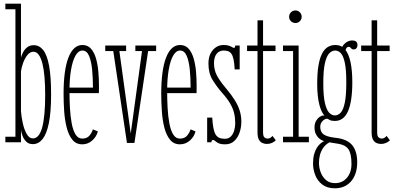

<svg xmlns="http://www.w3.org/2000/svg" viewBox="-20 -770 2149 1039"><path d="M157.5 10Q135.5 10 122 -3.5Q108.5 -17 101.8 -35.2Q95 -53.5 93.5 -67.5V0H9V-30H63.5V-720H9V-750H93.5V-458Q96 -469 103.8 -485Q111.5 -501 126 -513.2Q140.5 -525.5 162.5 -525.5Q192.5 -525.5 213.5 -499.5Q234.5 -473.5 245.5 -415Q256.5 -356.5 256.5 -259Q256.5 -163.5 244.5 -104.2Q232.5 -45 210.5 -17.5Q188.5 10 157.5 10ZM157.5 -21Q174.5 -21 187 -35.2Q199.5 -49.5 207.8 -78.8Q216 -108 220.2 -152.2Q224.5 -196.5 224.5 -256.5Q224.5 -308.5 221 -351.2Q217.5 -394 209.8 -425Q202 -456 190 -473Q178 -490 161 -490Q142.5 -490 128 -471.8Q113.5 -453.5 104.8 -428.5Q96 -403.5 93.5 -383.5V-169Q95.5 -139 103 -104.5Q110.5 -70 124.2 -45.5Q138 -21 157.5 -21Z M425 11Q391.5 11 371.2 -14.2Q351 -39.5 340.8 -80.2Q330.5 -121 327.2 -169Q324 -217 324 -262.5Q324 -325.5 330.5 -374.8Q337 -424 350 -457.8Q363 -491.5 382 -509Q401 -526.5 426 -526.5Q455 -526.5 472.8 -506Q490.5 -485.5 499.8 -452.8Q509 -420 512.2 -381.8Q515.5 -343.5 515.5 -308Q515.5 -297 515.5 -286.5Q515.5 -276 515 -266H349.5V-296H483Q483 -348 478.5 -393.8Q474 -439.5 461.8 -468Q449.5 -496.5 426 -496.5Q404 -496.5 388.2 -468.5Q372.5 -440.5 364.2 -391.2Q356 -342 356 -278Q356 -231.5 358.5 -185.8Q361 -140 368 -102.5Q375 -65 388.8 -42.5Q402.5 -20 425 -20Q451.5 -20 465 -37.2Q478.5 -54.5 482.5 -70L509.5 -59Q502.5 -30.5 479.2 -9.8Q456 11 425 11Z M667 3.5 593 -493.5H549.5V-523.5H662.5V-493.5H626L687.5 -47.5L748.5 -493.5H712.5V-523.5H825V-493.5H781.5L707.5 3.5Z M953.5 11Q920 11 899.8 -14.2Q879.5 -39.5 869.2 -80.2Q859 -121 855.8 -169Q852.5 -217 852.5 -262.5Q852.5 -325.5 859 -374.8Q865.5 -424 878.5 -457.8Q891.5 -491.5 910.5 -509Q929.5 -526.5 954.5 -526.5Q983.5 -526.5 1001.2 -506Q1019 -485.5 1028.2 -452.8Q1037.5 -420 1040.8 -381.8Q1044 -343.5 1044 -308Q1044 -297 1044 -286.5Q1044 -276 1043.5 -266H878V-296H1011.5Q1011.5 -348 1007 -393.8Q1002.5 -439.5 990.2 -468Q978 -496.5 954.5 -496.5Q932.5 -496.5 916.8 -468.5Q901 -440.5 892.8 -391.2Q884.5 -342 884.5 -278Q884.5 -231.5 887 -185.8Q889.5 -140 896.5 -102.5Q903.5 -65 917.2 -42.5Q931 -20 953.5 -20Q980 -20 993.5 -37.2Q1007 -54.5 1011 -70L1038 -59Q1031 -30.5 1007.8 -9.8Q984.5 11 953.5 11Z M1199 11Q1175 11 1162.8 5Q1150.5 -1 1144.5 -6.8Q1138.5 -12.5 1133 -12.5Q1128 -12.5 1126 -9Q1124 -5.5 1124 0H1101V-133.5H1128.5Q1130.5 -99.5 1134.8 -77.2Q1139 -55 1146.8 -42.2Q1154.5 -29.5 1166.8 -24.2Q1179 -19 1197 -19Q1218 -19 1230.2 -32.5Q1242.5 -46 1247.8 -65.5Q1253 -85 1253 -103Q1253 -132.5 1246.8 -158.2Q1240.5 -184 1225.2 -210.2Q1210 -236.5 1182.5 -267Q1152.5 -301.5 1130.2 -337.8Q1108 -374 1108 -426.5Q1108 -458.5 1119.5 -480.8Q1131 -503 1149.5 -514.8Q1168 -526.5 1189 -526.5Q1207.5 -526.5 1218.5 -522.8Q1229.5 -519 1235.8 -515Q1242 -511 1246 -511Q1250 -511 1251.2 -514.2Q1252.5 -517.5 1253 -523.5H1277V-394.5H1250Q1248 -428.5 1243.8 -448.8Q1239.5 -469 1232 -479.2Q1224.5 -489.5 1214.2 -493Q1204 -496.5 1190 -496.5Q1166 -496.5 1152 -478.5Q1138 -460.5 1138 -428.5Q1138 -391 1154 -361Q1170 -331 1203.5 -291.5Q1233 -256.5 1251.2 -226.8Q1269.5 -197 1277.8 -169.2Q1286 -141.5 1286 -112Q1286 -80 1276.2 -52Q1266.5 -24 1247.2 -6.5Q1228 11 1199 11Z M1424.5 9Q1412.5 9 1400.8 4.2Q1389 -0.5 1381.2 -14Q1373.5 -27.5 1373.5 -54.5V-493.5H1317V-523.5H1373.5Q1373.5 -543.5 1373.5 -568Q1373.5 -592.5 1373.5 -616.8Q1373.5 -641 1373.5 -660H1403.5V-523.5H1471V-493.5H1403.5V-54.5Q1403.5 -33 1411.2 -26.5Q1419 -20 1427 -20Q1437.5 -20 1444 -24.8Q1450.5 -29.5 1454.5 -34.5L1472.5 -11Q1466 -3.5 1452.8 2.8Q1439.5 9 1424.5 9Z M1511.5 0V-30H1566V-493.5H1511.5V-523.5H1596V-30H1651.5V0ZM1579.5 -645.5Q1564.5 -645.5 1554.5 -655.2Q1544.5 -665 1544.5 -679Q1544.5 -693.5 1554.5 -703.5Q1564.5 -713.5 1579.5 -713.5Q1592.5 -713.5 1602.5 -703.5Q1612.5 -693.5 1612.5 -679Q1612.5 -665 1602.5 -655.2Q1592.5 -645.5 1579.5 -645.5Z M1793 249Q1750.5 249 1724.2 228.8Q1698 208.5 1686 177.8Q1674 147 1674 115.5Q1674 85.5 1680 64.2Q1686 43 1695.2 28.8Q1704.5 14.5 1715 6Q1725.5 -2.5 1734 -6.5Q1729 -7.5 1720.5 -11.8Q1712 -16 1703.2 -24.5Q1694.5 -33 1688.2 -46.8Q1682 -60.5 1682 -80Q1682 -101 1690.2 -115.5Q1698.5 -130 1709.8 -137.5Q1721 -145 1730 -145Q1731.5 -145 1733.8 -145Q1736 -145 1736.5 -144.5Q1729 -151 1721.8 -165.2Q1714.5 -179.5 1708.8 -201Q1703 -222.5 1699.8 -251Q1696.5 -279.5 1696.5 -314.5Q1696.5 -374 1703.2 -414.5Q1710 -455 1722.8 -479.8Q1735.5 -504.5 1753.8 -515.5Q1772 -526.5 1795 -526.5Q1828 -526.5 1848 -501.8Q1868 -477 1877.2 -432Q1886.5 -387 1886.5 -325.5Q1886.5 -272.5 1880.5 -233Q1874.5 -193.5 1862.8 -167.2Q1851 -141 1833.2 -128.2Q1815.5 -115.5 1792 -115.5Q1773.5 -115.5 1764.2 -120.8Q1755 -126 1754 -126.5Q1753.5 -127 1752.5 -127.2Q1751.5 -127.5 1749.5 -127.5Q1738 -127.5 1725.5 -115Q1713 -102.5 1713 -83.5Q1713 -57 1730.2 -43.5Q1747.5 -30 1794 -24.5Q1858 -18 1885.5 15Q1913 48 1913 108Q1913 142 1904 168.2Q1895 194.5 1878.8 212.5Q1862.5 230.5 1840.8 239.8Q1819 249 1793 249ZM1793 221Q1833 221 1857.5 192Q1882 163 1882 117.5Q1882 61 1865.2 37.2Q1848.5 13.5 1807.5 7.5Q1797 6 1788 4.5Q1779 3 1772.5 1.8Q1766 0.5 1763 0Q1742 11.5 1729.5 29.5Q1717 47.5 1711.5 68.5Q1706 89.5 1706 111Q1706 136.5 1715.2 161.8Q1724.5 187 1743.8 204Q1763 221 1793 221ZM1792 -145.5Q1809.5 -145.5 1823.5 -160.2Q1837.5 -175 1845.8 -213.8Q1854 -252.5 1854 -323.5Q1854 -393 1846 -430.2Q1838 -467.5 1824.5 -482Q1811 -496.5 1794 -496.5Q1777 -496.5 1762.2 -482Q1747.5 -467.5 1738.5 -429.2Q1729.5 -391 1729.5 -320Q1729.5 -250.5 1738.2 -212.8Q1747 -175 1761.2 -160.2Q1775.5 -145.5 1792 -145.5ZM1826.5 -498Q1830 -522 1848 -536.5Q1866 -551 1884.5 -551Q1901 -551 1907.8 -544.5Q1914.5 -538 1914.5 -525.5Q1914.5 -516 1909 -509.2Q1903.5 -502.5 1893.5 -502.5Q1886.5 -502.5 1882.8 -506Q1879 -509.5 1876 -513Q1873 -516.5 1866.5 -516.5Q1859.5 -516.5 1854.8 -510.2Q1850 -504 1850 -495.5Z M2042 9Q2030 9 2018.2 4.2Q2006.5 -0.5 1998.8 -14Q1991 -27.5 1991 -54.5V-493.5H1934.5V-523.5H1991Q1991 -543.5 1991 -568Q1991 -592.5 1991 -616.8Q1991 -641 1991 -660H2021V-523.5H2088.5V-493.5H2021V-54.5Q2021 -33 2028.8 -26.5Q2036.5 -20 2044.5 -20Q2055 -20 2061.5 -24.8Q2068 -29.5 2072 -34.5L2090 -11Q2083.5 -3.5 2070.2 2.8Q2057 9 2042 9Z"/></svg>

Font: Imbue Thin 10pt Thin
Style: Regular
Weight: 250
Version: Version 1.102